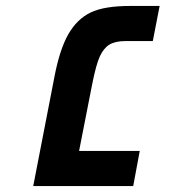

<svg xmlns="http://www.w3.org/2000/svg" viewBox="-20 -626 640 646"><path d="M418.9 -606H517.1L494.1 -487.8H401.9Q367.7 -487.8 348.1 -475.8Q328.6 -463.9 315.9 -436.3Q303.2 -408.7 290 -341.8L246.1 -118.2H450.2L428.2 0H91.8L163.1 -367.2Q180.7 -459.5 209.7 -510.5Q238.8 -561.5 284.4 -583.7Q330.1 -606 418.9 -606Z"/></svg>

Font: Cousine
Style: Bold Italic
Weight: 700
Italic angle: -12°
Monospace: yes
Designer: Steve Matteson
Foundry: Ascender Corporation
Version: Version 1.20